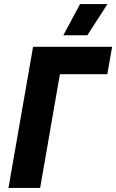

<svg xmlns="http://www.w3.org/2000/svg" viewBox="-20 -932 576 952"><path d="M22 0H179L277 -564H512L536 -700H144ZM513 -912H377L294 -757H413Z"/></svg>

Font: Fixel Text 20240404
Style: Bold Italic
Weight: 700
Width: 4
Italic angle: -10°
Designer: AlfaBravo + MacPaw
Foundry: Kyrylo Tkachov, Marchela Mozhyna, Serhii Makarenko, Maria Weinstein, Zakhar Kryvoshyya
Version: Version 1.211;Glyphs 3.2 (3225)